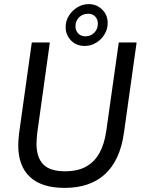

<svg xmlns="http://www.w3.org/2000/svg" viewBox="-20 -904 696 936"><path d="M295 12Q184 12 126.5 -41Q69 -94 69 -196Q69 -207 70 -223Q71 -239 73 -254L135 -697H223L162 -259Q160 -244 159 -228.5Q158 -213 158 -203Q158 -137 190.5 -103Q223 -69 297 -69Q359 -69 400 -92Q441 -115 465 -158.5Q489 -202 498 -265L559 -697H646L584 -255Q565 -122 492 -55Q419 12 295 12ZM393 -680Q352 -680 326 -707Q300 -734 300 -772Q300 -802 316 -827.5Q332 -853 357.5 -868.5Q383 -884 413 -884Q451 -884 478 -857.5Q505 -831 505 -792Q505 -762 489.5 -736.5Q474 -711 448.5 -695.5Q423 -680 393 -680ZM396 -727Q422 -727 439.5 -744.5Q457 -762 457 -788Q457 -810 444 -823.5Q431 -837 410 -837Q383 -837 365.5 -819.5Q348 -802 348 -776Q348 -754 361.5 -740.5Q375 -727 396 -727Z"/></svg>

Font: Hanken Grotesk
Style: Italic
Weight: 400
Italic angle: -8°
Designer: Alfredo Marco Pradil
Foundry: Hanken Design Co.
Version: Version 3.013